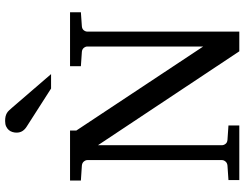

<svg xmlns="http://www.w3.org/2000/svg" viewBox="-124 -844 968 761"><g transform="rotate(-90 360.5 -464.0)"><path d="M636.2 -624Q625.5 -623 620.4 -616.2Q615.2 -609.4 615.2 -602.1V0H537.1L165 -560.1V-68.8Q165 -61.5 170.2 -54.7Q175.3 -47.9 186 -46.9L243.2 -43V0H26.9V-43L84 -46.9Q94.7 -47.9 100.3 -54.7Q106 -61.5 106 -68.8V-602.1Q106 -609.4 100.3 -616.2Q94.7 -623 84 -624L24.9 -627.9V-670.9H223.1V-646L556.2 -143.1V-602.1Q556.2 -609.4 550.8 -616.2Q545.4 -623 535.2 -624L478 -627.9V-670.9H691.9V-627.9ZM389.6 -746.1 237.8 -843.3Q227.1 -850.1 220.9 -859.9Q214.8 -869.6 214.8 -883.3Q214.8 -891.1 217.3 -899.2Q219.7 -907.2 225.1 -913.6Q230.5 -919.9 239.3 -924.1Q248 -928.2 260.7 -928.2Q271.5 -928.2 278.8 -926.5Q286.1 -924.8 292 -921.4Q297.9 -918 302.7 -912.8Q307.6 -907.7 313 -901.4L446.8 -746.1Z"/></g></svg>

Font: Charis SIL Eur
Style: Regular
Weight: 400
Foundry: SIL International
Version: Version 5.000